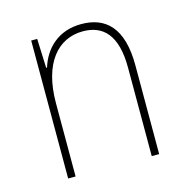

<svg xmlns="http://www.w3.org/2000/svg" viewBox="-80 -570 637 648"><g transform="rotate(-15 238.5 -246.0)"><path d="M81 0H107V-256C107 -396 170 -467 257 -467C328 -467 373 -423 373 -309V0H399V-310C399 -441 344 -492 258 -492C177 -492 128 -442 109 -380H106L102 -482H81Z"/></g></svg>

Font: Noto Sans Armenian SemiCondensed Thin
Style: Regular
Weight: 100
Width: 4
Designer: Monotype Design Team
Foundry: Monotype Imaging Inc.
Version: Version 2.008